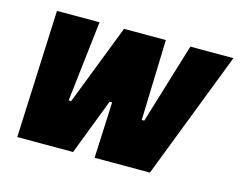

<svg xmlns="http://www.w3.org/2000/svg" viewBox="-77 -626 926 741"><g transform="rotate(15 385.5 -255.0)"><path d="M44 0 66 -510H236L199 -188H209L334 -510H501L491 -188H501L599 -510H771L574 0H353L363 -224H353L267 0Z"/></g></svg>

Font: Saira SemiCondensed Black
Style: Italic
Weight: 900
Width: 4
Italic angle: -12°
Designer: Hector Gatti with collaboration of the Omnibus-Type team
Foundry: Omnibus-Type
Version: Version 1.101